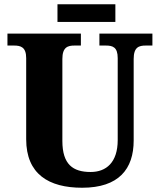

<svg xmlns="http://www.w3.org/2000/svg" viewBox="-20 -872 751 902"><path d="M250 -769H522V-852H250ZM366 10C538 10 608 -78 608 -212V-595C608 -651 633 -658 665 -658H696V-714H447V-658H477C509 -658 533 -651 533 -599V-214C533 -109 479 -64 406 -64C323 -64 273 -99 273 -210V-595C273 -651 299 -658 330 -658H360V-714H15V-658H46C77 -658 103 -651 103 -599V-218C103 -54 209 10 366 10Z"/></svg>

Font: Noto Serif Tamil SemiCondensed ExtraBold
Style: Regular
Weight: 800
Width: 4
Designer: Indian Type Foundry, Tom Grace, and the Monotype Design Team
Foundry: Monotype Imaging Inc.
Version: Version 2.004